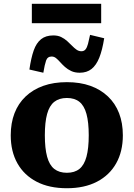

<svg xmlns="http://www.w3.org/2000/svg" viewBox="-20 -987 709 1019"><path d="M632 -269Q632 -183 596.5 -120Q561 -57 494.5 -22.5Q428 12 335 12Q241 12 174.5 -22.5Q108 -57 72.5 -120Q37 -183 37 -269Q37 -334 57 -386Q77 -438 116 -475Q155 -512 210 -531.5Q265 -551 335 -551Q405 -551 459.5 -531.5Q514 -512 553 -475Q592 -438 612 -386Q632 -334 632 -269ZM218 -269Q218 -200 230 -155.5Q242 -111 268 -90.5Q294 -70 335 -70Q376 -70 401.5 -90.5Q427 -111 439 -155.5Q451 -200 451 -269Q451 -338 439 -382Q427 -426 401.5 -446.5Q376 -467 335 -467Q294 -467 268 -446.5Q242 -426 230 -382Q218 -338 218 -269ZM403 -601Q377 -601 358 -610Q339 -619 325 -631.5Q311 -644 299.5 -657Q288 -670 277.5 -678.5Q267 -687 254 -687Q232 -687 224.5 -665.5Q217 -644 210 -601L136 -618Q145 -680 159 -719.5Q173 -759 198 -779Q223 -799 263 -799Q287 -799 304.5 -790.5Q322 -782 336 -769.5Q350 -757 362 -744.5Q374 -732 386 -723.5Q398 -715 412 -715Q426 -715 434 -725Q442 -735 447 -754Q452 -773 458 -802L533 -784Q523 -721 507 -681Q491 -641 466 -621Q441 -601 403 -601ZM149 -967H517V-864H149Z"/></svg>

Font: Roboto Serif
Style: Bold
Weight: 700
Designer: Greg Gazdowicz
Foundry: Commercial Type
Version: Version 1.008